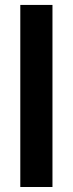

<svg xmlns="http://www.w3.org/2000/svg" viewBox="-20 -747 290 767"><path d="M61.1 -727.3H189.6V0H61.1Z"/></svg>

Font: Riot Sans
Style: Bold
Weight: 600
Designer: Rasmus Andersson
Foundry: rsms
Version: Version 4.001